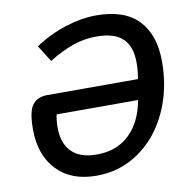

<svg xmlns="http://www.w3.org/2000/svg" viewBox="-80 -788 851 875"><g transform="rotate(-10 345.0 -350.0)"><path d="M48 -248Q48 -333 71.5 -362Q95 -391 139 -391H559Q566 -430 566 -466Q566 -541 527.5 -578Q489 -615 405 -615Q350 -615 296.5 -596.5Q243 -578 184 -541L136 -617Q201 -661 277 -685.5Q353 -710 422 -710Q552 -710 616.5 -642.5Q681 -575 681 -451Q681 -322 631.5 -216.5Q582 -111 494.5 -50.5Q407 10 298 10Q180 10 114 -60Q48 -130 48 -248ZM543 -297H166Q160 -266 160 -237Q160 -164 199 -124.5Q238 -85 315 -85Q408 -85 466.5 -141Q525 -197 543 -297Z"/></g></svg>

Font: Niramit SemiBold
Style: Italic
Weight: 600
Italic angle: -10°
Designer: Katatrad Aksorn Co.,Ltd.
Foundry: Cadson Demak Co.,Ltd.
Version: Version 1.001; ttfautohint (v1.6)